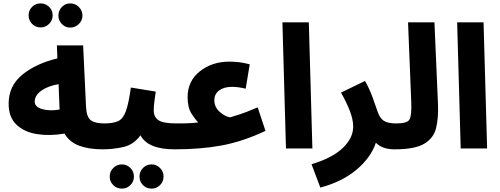

<svg xmlns="http://www.w3.org/2000/svg" viewBox="-20 -877 2953 1134"><path d="M675 -73Q675 -104 656.5 -126Q638 -148 596 -148Q541 -148 516 -167Q491 -186 488 -248L471 -609H316L319 -532Q193 -502 112 -436Q31 -370 31 -264Q31 -185 77 -141Q123 -97 198 -85Q273 -73 361 -88Q390 -38 447.5 -16.5Q505 5 586 5Q630 5 652.5 -16.5Q675 -38 675 -73ZM185 -277Q185 -313 223.5 -341Q262 -369 326 -380L332 -230Q274 -220 229.5 -232.5Q185 -245 185 -277ZM395 -714Q424 -714 445.5 -735Q467 -756 467 -785Q467 -815 445.5 -836Q424 -857 395 -857Q366 -857 345.5 -836Q325 -815 325 -785Q325 -756 345.5 -735Q366 -714 395 -714ZM220 -715Q249 -715 270 -736Q291 -757 291 -786Q291 -816 270 -836.5Q249 -857 220 -857Q190 -857 169.5 -836.5Q149 -816 149 -786Q149 -757 169.5 -736Q190 -715 220 -715Z M1101 -73Q1101 -104 1082.5 -126Q1064 -148 1022 -148Q944 -148 916 -167Q888 -186 888 -224Q888 -252 892.5 -283Q897 -314 900 -336L753 -360Q740 -266 723.5 -220.5Q707 -175 677.5 -161.5Q648 -148 596 -148L586 5Q647 5 708 -8.5Q769 -22 810 -78Q853 5 1012 5Q1056 5 1078.5 -16.5Q1101 -38 1101 -73ZM875 237Q904 237 925 216.5Q946 196 946 166Q946 136 925 115Q904 94 875 94Q845 94 824.5 115Q804 136 804 166Q804 196 824.5 216.5Q845 237 875 237ZM700 237Q729 237 750 216.5Q771 196 771 166Q771 136 750 115Q729 94 700 94Q670 94 649 115Q628 136 628 166Q628 196 649 216.5Q670 237 700 237Z M1012 5Q1166 5 1290 -18Q1414 -41 1548 -104L1502 -243Q1429 -212 1397.5 -202Q1366 -192 1339 -184Q1310 -188 1278 -216Q1246 -244 1246 -285Q1246 -322 1274.5 -343Q1303 -364 1350 -364Q1389 -364 1431 -353L1455 -497Q1397 -513 1335 -513Q1232 -513 1160 -455.5Q1088 -398 1088 -303Q1088 -242 1111 -206Q1134 -170 1151 -154Q1134 -152 1111 -150Q1088 -148 1022 -148Z M1669 0 1648 -745H1804L1825 0Z M2310 5Q2354 5 2377 -16.5Q2400 -38 2400 -73Q2400 -104 2381.5 -126Q2363 -148 2320 -148Q2270 -148 2246 -164Q2222 -180 2208 -224Q2199 -252 2180.5 -302.5Q2162 -353 2136 -399L1994 -330Q2026 -274 2046 -222.5Q2066 -171 2066 -129Q2066 -62 2004.5 -3Q1943 56 1820 93L1872 231Q2002 196 2086.5 124.5Q2171 53 2200 -34Q2238 5 2310 5Z M2311 5Q2430 5 2485.5 -28Q2541 -61 2555.5 -120Q2570 -179 2567 -258L2546 -745H2390L2409 -274Q2412 -194 2398.5 -171Q2385 -148 2321 -148Z M2701 0 2680 -745H2836L2857 0Z"/></svg>

Font: Noto Sans Arabic Extra
Style: Regular
Weight: 800
Designer: Nadine Chahine - Monotype Design Team
Foundry: Monotype Imaging Inc.
Version: Version 1.902